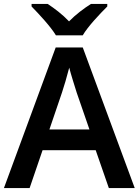

<svg xmlns="http://www.w3.org/2000/svg" viewBox="-20 -959 707 979"><path d="M265 -779H402C428 -824 490 -889 527 -926V-939H444C409 -917 367 -886 332 -850C298 -886 258 -916 223 -939H141V-926C178 -888 238 -824 265 -779ZM535 0H667L402 -717H264L0 0H131L197 -193H468ZM371 -487 436 -299H232L296 -487C304 -510 323 -574 333 -614C341 -581 363 -513 371 -487Z"/></svg>

Font: Noto Sans Kayah Li SemiBold
Style: Regular
Weight: 600
Designer: Monotype Design Team, Sérgio Martins
Foundry: Monotype Imaging Inc.
Version: Version 2.002